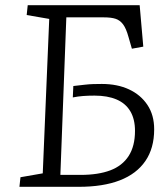

<svg xmlns="http://www.w3.org/2000/svg" viewBox="-20 -721 646 741"><path d="M59 -37 145 -52 170 -648 83 -663 87 -701H519L533 -541L489 -533L476 -578Q467 -611 455 -627Q443 -643 426 -648.5Q409 -654 381 -654H236L213 -46H291Q359 -46 405.5 -63.5Q452 -81 476.5 -119Q501 -157 501 -216Q501 -261 483 -291.5Q465 -322 430 -337Q395 -352 345 -352Q321 -352 301 -350.5Q281 -349 261 -345L263 -389Q289 -392 306.5 -394Q324 -396 339.5 -396.5Q355 -397 373 -397Q433 -397 478 -376Q523 -355 549 -316Q575 -277 575 -222Q575 -149 541 -99.5Q507 -50 442.5 -25Q378 0 284 0H55Z"/></svg>

Font: Literata Light
Style: Italic
Weight: 300
Italic angle: -2°
Designer: Latin by Veronika Burian and Jose Scaglione. Greek by Irene Vlachou. Cyrillic by Vera Evstafieva
Foundry: TypeTogether
Version: Version 3.103;gftools[0.9.29]